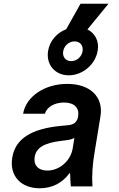

<svg xmlns="http://www.w3.org/2000/svg" viewBox="-20 -1000 640 1030"><path d="M399 -374C393 -345 378 -331 343 -328L310 -325C148 -310 63 -256 46 -156C29 -58 91 10 193 10C260 10 315 -19 352 -70H356C357 -44 358 -20 360 0H476C472 -55 476 -120 489 -193L519 -376C536 -480 464 -550 341 -550C220 -550 120 -483 104 -390H221C231 -426 273 -450 323 -450C379 -450 407 -421 399 -374ZM562 -980H412L335 -843C285 -824 247 -781 238 -727C226 -654 275 -596 349 -596C423 -596 492 -654 504 -728C513 -779 490 -822 449 -842ZM234 -85C185 -85 159 -114 166 -158C174 -207 216 -233 306 -244L338 -248C354 -250 368 -254 379 -260L370 -204C359 -137 299 -85 234 -85ZM362 -672C332 -672 314 -695 319 -725C324 -755 350 -778 380 -778C410 -778 428 -755 423 -725C418 -695 392 -672 362 -672Z"/></svg>

Font: CommitMono
Style: Bold Italic
Weight: 700
Monospace: yes
Designer: Eigil Nikolajsen
Foundry: Eigil Nikolajsen
Version: Version 1.143